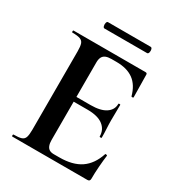

<svg xmlns="http://www.w3.org/2000/svg" viewBox="-178 -865 908 980"><g transform="rotate(30 276.0 -375.0)"><path d="M483 0H41Q38 0 38 -6Q38 -12 41 -12Q72 -12 87 -17Q102 -22 107 -37Q112 -52 112 -81V-544Q112 -573 107 -587.5Q102 -602 87 -607.5Q72 -613 41 -613Q38 -613 38 -619Q38 -625 41 -625H465Q475 -625 475 -616L477 -483Q477 -481 472 -480Q467 -479 465 -482Q449 -541 411 -568.5Q373 -596 311 -596H281Q261 -596 248 -590.5Q235 -585 229 -573Q223 -561 223 -543V-85Q223 -66 228 -53Q233 -40 243 -34Q253 -28 269 -28H302Q380 -28 427 -60Q474 -92 496 -159Q497 -162 502.5 -160.5Q508 -159 508 -157Q504 -128 501 -88.5Q498 -49 498 -15Q498 0 483 0ZM427 -223Q427 -264 396 -287.5Q365 -311 305 -311H170V-339H306Q365 -339 395.5 -359.5Q426 -380 426 -415Q426 -418 431.5 -418Q437 -418 437 -415Q437 -382 436.5 -363.5Q436 -345 436 -325Q436 -300 437.5 -276Q439 -252 439 -223Q439 -221 433 -221Q427 -221 427 -223ZM172 -713Q166 -713 163.5 -722.5Q161 -732 163.5 -741Q166 -750 172 -750H423Q430 -750 432.5 -741Q435 -732 432.5 -722.5Q430 -713 423 -713Z"/></g></svg>

Font: Cormorant Garamond Light
Style: Regular
Weight: 300
Designer: Christian Thalmann (Catharsis Fonts)
Foundry: Catharsis Fonts
Version: Version 4.001